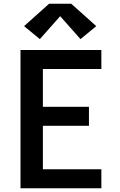

<svg xmlns="http://www.w3.org/2000/svg" viewBox="-20 -1001 640 1021"><path d="M89 0V-735H519V-634H208V-433H453V-332H208V-101H519V0ZM192 -793 108 -862 241 -981H359L492 -862L408 -793L300 -915Z"/></svg>

Font: Iosevka Curly Extended
Style: Bold
Weight: 700
Width: 7
Monospace: yes
Designer: Belleve Invis
Foundry: Belleve Invis
Version: Version 11.1.0; ttfautohint (v1.8.3)